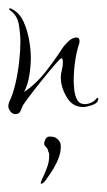

<svg xmlns="http://www.w3.org/2000/svg" viewBox="-24 -273 256 461"><path d="M13 1Q6 1 1 -5.5Q-4 -12 -4 -18Q-4 -22 -2 -28Q7 -46 13 -72Q19 -98 22 -125Q25 -152 25 -171Q25 -190 21.5 -212.5Q18 -235 2 -247Q-2 -249 -2 -251Q-2 -253 0 -253Q3 -253 5 -251Q23 -242 32.5 -221Q42 -200 46 -176.5Q50 -153 50 -134Q50 -115 46.5 -92.5Q43 -70 34 -52Q62 -71 84.5 -99.5Q107 -128 125 -156Q130 -164 140 -173.5Q150 -183 160 -183Q167 -183 167 -174Q167 -169 165 -165Q153 -125 153 -78Q153 -69 154.5 -56Q156 -43 161.5 -33Q167 -23 180 -23Q187 -23 195 -26.5Q203 -30 207 -36Q209 -38 211 -38Q212 -38 212 -36Q212 -26 198 -21Q184 -16 176 -16Q150 -16 136 -40Q122 -64 122 -87Q122 -96 124.5 -105Q127 -114 127 -123Q127 -125 126.5 -129Q126 -133 123 -133Q121 -133 108 -118Q95 -103 78 -82Q61 -61 47.5 -43Q34 -25 31 -20Q28 -13 25 -6Q22 1 13 1ZM74 168Q73 165 78 155Q83 145 88.5 130.5Q94 116 94 103Q94 100 94 97Q94 94 92 91Q91 84 86.5 80Q82 76 82 72Q82 67 85 61.5Q88 56 93 55H98Q107 55 113 60Q119 65 121 71Q122 74 122 80Q122 83 121.5 86Q121 89 121 92Q118 105 112 117.5Q106 130 98 142Q95 146 88 156.5Q81 167 76 168Z"/></svg>

Font: Sassy Frass
Style: Regular
Weight: 400
Designer: Robert E. Leuschke
Foundry: Robert E. Leuschke
Version: Version 1.010; ttfautohint (v1.8.3)